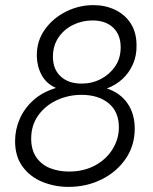

<svg xmlns="http://www.w3.org/2000/svg" viewBox="-20 -724 600 751"><path d="M248 7Q194 7 146 -12.5Q98 -32 68.5 -72Q39 -112 39 -172Q39 -217 57 -258.5Q75 -300 110.5 -332Q146 -364 199 -380Q162 -396 143.5 -429.5Q125 -463 124 -504Q123 -563 155 -608Q187 -653 238 -678.5Q289 -704 345 -704Q392 -704 430.5 -685.5Q469 -667 491.5 -632Q514 -597 514 -547Q515 -507 500 -473Q485 -439 459 -415Q433 -391 398 -378Q450 -361 478.5 -320Q507 -279 507 -221Q507 -155 472 -103.5Q437 -52 378 -22.5Q319 7 248 7ZM250 -53Q307 -53 351 -76.5Q395 -100 420 -140Q445 -180 445 -226Q445 -287 405 -320Q365 -353 299 -353Q247 -353 202 -332Q157 -311 129.5 -272.5Q102 -234 102 -182Q102 -137 122.5 -108Q143 -79 176.5 -66Q210 -53 250 -53ZM299 -397Q340 -397 374.5 -415Q409 -433 430.5 -464.5Q452 -496 452 -539Q452 -588 422.5 -616Q393 -644 342 -644Q301 -644 265.5 -626.5Q230 -609 208.5 -577Q187 -545 187 -502Q187 -453 217.5 -425Q248 -397 299 -397Z"/></svg>

Font: Hanken Grotesk Light
Style: Italic
Weight: 300
Italic angle: -8°
Designer: Alfredo Marco Pradil
Foundry: Hanken Design Co.
Version: Version 3.013